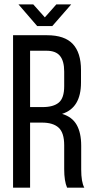

<svg xmlns="http://www.w3.org/2000/svg" viewBox="-20 -862 434 882"><path d="M64.9 -841.8H132.8L186 -782.2L238.8 -841.8H307.1L220.2 -742.2H150.9ZM40 -700.2H195.8Q276.9 -700.2 314.5 -659.9Q352.1 -619.6 352.1 -540V-482.9Q352.1 -366.2 265.1 -338.9Q311.5 -325.2 332.3 -288.3Q353 -251.5 353 -192.9V-84Q353 -25.9 367.2 0H288.1Q274.9 -30.3 274.9 -85V-194.8Q274.9 -252 249.5 -275.4Q224.1 -298.8 172.9 -298.8H118.2V0H40ZM118.2 -370.1H175.8Q225.6 -370.1 250.2 -390.9Q274.9 -411.6 274.9 -465.8V-533.2Q274.9 -581.5 255.6 -605.2Q236.3 -628.9 193.8 -628.9H118.2Z"/></svg>

Font: Bebas Neue Regular
Style: Regular
Weight: 400
Designer: Ryoichi Tsunekawa
Foundry: Ryoichi Tsunekawa
Version: Version 001.003